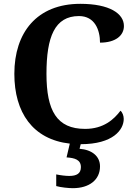

<svg xmlns="http://www.w3.org/2000/svg" viewBox="-20 -744 708 1004"><path d="M361 240C446 240 503 197 503 126C503 73 461 39 396 34L402 10C572 10 627 -66 627 -122C627 -139 620 -157 610 -165C576 -120 522 -70 425 -70C277 -70 223 -165 223 -358C223 -551 266 -660 393 -660C476 -660 503 -587 503 -521C584 -521 628 -558 628 -608C628 -673 553 -724 400 -724C173 -724 55 -574 55 -358C55 -156 151 -15 345 7L328 79C371 82 403 91 403 130C403 164 380 176 342 176C324 176 298 173 274 168V229C298 236 340 240 361 240Z"/></svg>

Font: Noto Nastaliq Urdu
Style: Bold
Weight: 700
Designer: Monotype Design Team (Patrick Giasson: type design, Kamal Mansour: OpenType code, Glenda Bellarosa). Updated by Simon Co
Foundry: Monotype Imaging Inc., Simon Cozens
Version: Version 3.009